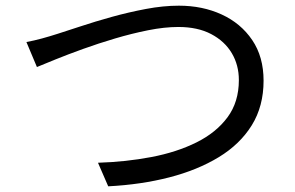

<svg xmlns="http://www.w3.org/2000/svg" viewBox="-20 -670 1040 676"><path d="M361 -14 325 -97Q423 -100 512.5 -117Q602 -134 671.5 -168.5Q741 -203 781 -257Q821 -311 821 -388Q821 -441 796 -483Q771 -525 723.5 -550Q676 -575 608 -575Q559 -575 501.5 -563.5Q444 -552 385 -534.5Q326 -517 272 -497.5Q218 -478 176 -461Q134 -444 110 -434L73 -522Q100 -527 127.5 -534.5Q155 -542 183 -551Q215 -561 264.5 -577.5Q314 -594 373.5 -610.5Q433 -627 494 -638.5Q555 -650 610 -650Q693 -650 760.5 -619Q828 -588 868 -529Q908 -470 908 -386Q908 -296 866.5 -229Q825 -162 750 -116.5Q675 -71 576 -45.5Q477 -20 361 -14Z"/></svg>

Font: Chocolate Classical Sans
Style: Regular
Weight: 400
Designer: 田海東、宇文滿月
Foundry: Moonlit Owen
Version: Version 1.001